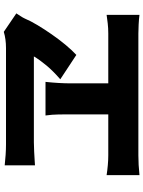

<svg xmlns="http://www.w3.org/2000/svg" viewBox="112 -886 775 1040"><g transform="rotate(-90 500.0 -366.5)"><path d="M947 -666Q939 -653 931.5 -642Q924 -631 919 -620Q906 -589 883.5 -551.5Q861 -514 833.5 -474.5Q806 -435 777.5 -400.5Q749 -366 722 -341L590 -428Q634 -466 664.5 -502.5Q695 -539 714 -571H249Q229 -571 199 -569.5Q169 -568 146.5 -566.5Q124 -565 124 -565V-729Q150 -726 181 -724Q212 -722 237 -722H759Q808 -722 847 -734ZM568 -372V-168H838Q867 -168 893 -171Q919 -174 939 -177V1Q917 -2 887 -3.5Q857 -5 838 -5H178Q154 -5 126 -3.5Q98 -2 71 1V-177Q97 -173 125 -170.5Q153 -168 178 -168H400V-373Q400 -402 399.5 -437Q399 -472 394 -508H576Q572 -471 570 -436Q568 -401 568 -372Z"/></g></svg>

Font: Source Han Sans CN Heavy
Style: Regular
Weight: 900
Designer: Ryoko NISHIZUKA 西塚涼子 (kana, bopomofo & ideographs); Paul D. Hunt (Latin, Greek & Cyrillic); Sandoll Communications 산돌커뮤니
Foundry: Adobe
Version: Version 2.000;hotconv 1.0.107;makeotfexe 2.5.65593